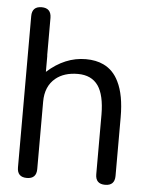

<svg xmlns="http://www.w3.org/2000/svg" viewBox="-51 -743 603 785"><g transform="rotate(5 250.0 -350.5)"><path d="M449.2 -40Q449.2 0 409.7 0Q370.1 0 370.1 -40V-285.2Q369.6 -364.7 343.3 -402.8Q315.9 -441.9 259.8 -441.9Q203.6 -441.9 168.9 -413.6Q127.9 -379.9 127.9 -316.9V-40Q127.9 0 88.4 0Q48.8 0 48.8 -40V-660.6Q48.8 -700.7 88.4 -700.7Q127.4 -700.7 127.9 -660.6V-505.9L128.4 -506.3V-439Q201.7 -504.9 287.1 -504.9Q329.1 -504.9 359.9 -490.2Q400.9 -470.7 422.4 -425.8Q449.2 -372.1 449.2 -280.8Z"/></g></svg>

Font: inglobal
Style: Regular
Weight: 400
Designer: Andrey Kochetov, Denis Davydov, Evgeny Yurtaev
Foundry: inglobal
Version: Version 1.00 September 25, 2014, initial release